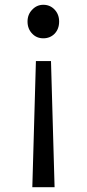

<svg xmlns="http://www.w3.org/2000/svg" viewBox="-20 -577 363 802"><path d="M130 -322H193L208 205H115ZM115 -436Q95 -456 95 -487Q95 -517 115 -537Q134 -557 161 -557Q189 -557 208 -537Q227 -517 227 -487Q227 -456 208 -436Q189 -417 161 -417Q133 -417 115 -436Z"/></svg>

Font: KaiGen Gothic CN Regular
Style: Regular
Weight: 400
Designer: Ryoko NISHIZUKA  (kana & ideographs); Paul D. Hunt (Latin, Greek & Cyrillic); Wenlong ZHANG  (bopomofo); Sandoll Communi
Foundry: Adobe Systems Incorporated
Version: Version 1.002.20150501